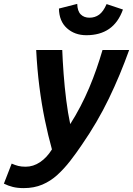

<svg xmlns="http://www.w3.org/2000/svg" viewBox="-108 -781 684 987"><path d="M14 186Q-18 186 -42 180Q-66 174 -88 163L-48 60Q-30 68 -14 72Q2 76 24 76Q63 76 98 52.5Q133 29 159 -13Q139 -85 122.5 -165Q106 -245 94.5 -335Q83 -425 78 -524H212Q214 -470 219 -402Q224 -334 232.5 -266.5Q241 -199 253 -143Q281 -187 305.5 -234Q330 -281 350.5 -329.5Q371 -378 388 -427Q405 -476 419 -524H556Q533 -460 507 -397.5Q481 -335 451.5 -274Q422 -213 387.5 -154Q353 -95 313 -37Q284 6 253 46Q222 86 187 118Q152 150 109.5 168Q67 186 14 186ZM336 -600Q276 -600 236 -636Q196 -672 195 -737L289 -761Q290 -724 307 -707Q324 -690 352 -690Q380 -690 401.5 -705.5Q423 -721 440 -760L524 -732Q500 -665 453 -632.5Q406 -600 336 -600Z"/></svg>

Font: Ubuntu Sans
Style: Bold Italic
Weight: 700
Italic angle: -13.5°
Designer: Dalton Maag Ltd
Foundry: Dalton Maag Ltd
Version: Version 1.006